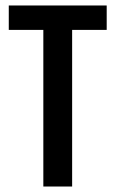

<svg xmlns="http://www.w3.org/2000/svg" viewBox="-20 -680 422 700"><path d="M138 0V-660H243V0ZM12 -571V-660H369V-571Z"/></svg>

Font: Bricolage Grotesque 48pt Condensed Medium
Style: Regular
Weight: 500
Width: 3
Designer: Mathieu Triay
Foundry: Atelier Triay
Version: Version 1.001;gftools[0.9.33.dev8+g029e19f]